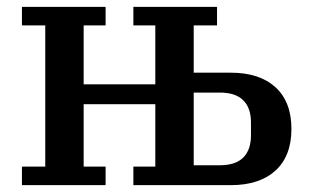

<svg xmlns="http://www.w3.org/2000/svg" viewBox="-20 -540 903 560"><path d="M44 -54H112V-466H44V-520H288V-466H224V-294H433V-466H369V-520H613V-466H545V-328H653Q737 -328 783.5 -285.5Q830 -243 830 -164Q830 -85 783.5 -42.5Q737 0 653 0H369V-54H433V-236H224V-54H288V0H44ZM621 -58Q667 -58 689.5 -80.5Q712 -103 712 -145V-183Q712 -225 689.5 -247.5Q667 -270 621 -270H545V-58Z"/></svg>

Font: IBM Plex Serif Medium
Style: Regular
Weight: 500
Designer: Mike Abbink, Paul van der Laan, Pieter van Rosmalen
Foundry: Bold Monday
Version: Version 2.5